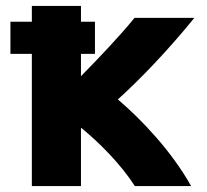

<svg xmlns="http://www.w3.org/2000/svg" viewBox="-20 -604 697 645"><path d="M299 -423H252V-348C313 -410 385 -486 432 -544H633C540 -430 450 -337 376 -270C458 -200 557 -95 622 21H433C386 -52 313 -126 252 -175V21H87V-423H15V-531H87V-584H252V-531H299Z"/></svg>

Font: Repo ExtraBold
Style: Bold
Weight: 700
Designer: Stefan Peev
Foundry: Context Ltd
Version: Version 1.502